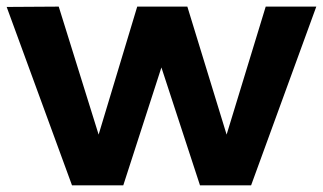

<svg xmlns="http://www.w3.org/2000/svg" viewBox="-23 -558 972 578"><path d="M-2.9 -537.1 153.8 -538.1 273.9 -152.8 390.1 -538.1H541L659.2 -152.8L776.9 -538.1H929.2L732.9 0H579.1L462.9 -355L348.1 0H193.8Z"/></svg>

Font: TruenoSBd
Style: Demi
Weight: 600
Designer: Julieta Ulanovsky
Foundry: Julieta Ulanovsky
Version: Version 3.001b